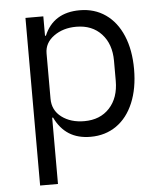

<svg xmlns="http://www.w3.org/2000/svg" viewBox="-54 -601 716 857"><g transform="rotate(-5 304.0 -172.0)"><path d="M91 210V-541H171V-454H175Q217 -554 335 -554Q401 -554 450.5 -519.5Q500 -485 527 -421Q554 -357 554 -271Q554 -185 527 -120.5Q500 -56 450.5 -21.5Q401 13 335 13Q278 13 238.5 -12Q199 -37 175 -87H171V210ZM468 -226V-316Q468 -391 426 -436.5Q384 -482 313 -482Q254 -482 212.5 -452Q171 -422 171 -375V-172Q171 -120 211.5 -89.5Q252 -59 313 -59Q384 -59 426 -104.5Q468 -150 468 -226Z"/></g></svg>

Font: IBM Plex Sans JP
Style: Regular
Weight: 400
Designer: Mike Abbink; Paul van der Laan; Pieter van Rosmalen; Wujin Sim; Yejin Wi; Jinhee Kim; Boomi Park; Yona Kim; Kichan Ma
Foundry: Sandoll Inc.
Version: Version 1.000